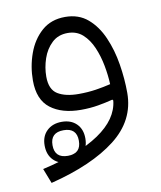

<svg xmlns="http://www.w3.org/2000/svg" viewBox="-73 -413 613 732"><g transform="rotate(-10 233.5 -47.0)"><path d="M146 37.6Q181.6 37.6 202.9 58.6Q224.1 79.6 224.1 115.2Q224.1 150.9 202.9 172.6Q181.6 194.3 146 194.3Q109.9 194.3 88.1 173.1Q66.4 151.9 66.4 115.2Q66.4 79.6 88.4 58.6Q110.4 37.6 146 37.6ZM147.5 70.3Q96.2 70.3 96.2 119.6Q96.2 169.4 147.5 169.4Q198.2 169.4 198.2 119.6Q198.2 70.3 147.5 70.3ZM354 -8.3 351.1 -12.2Q325.2 -5.4 293.9 0Q262.7 5.4 227.1 5.4Q153.3 5.4 109.4 -28.3Q65.4 -62 65.4 -136.2Q65.4 -190.4 83.3 -240.2Q101.1 -290 137.2 -322Q173.3 -354 228 -354Q280.3 -354 315.4 -324Q350.6 -293.9 371.8 -245.1Q393.1 -196.3 402.3 -139.2Q411.6 -82 411.6 -27.8Q411.6 78.6 320.8 149.2Q230 219.7 67.9 260.3L45.4 202.6Q188 170.4 267.3 116.7Q346.7 63 354 -8.3ZM353 -71.8Q351.6 -106 344.5 -144Q337.4 -182.1 323 -215.8Q308.6 -249.5 285.2 -270.8Q261.7 -292 227.1 -292Q189.9 -292 165.8 -269Q141.6 -246.1 129.9 -211.7Q118.2 -177.2 118.2 -142.1Q118.2 -92.3 147.9 -74Q177.7 -55.7 228.5 -55.7Q264.2 -55.7 295.7 -60.5Q327.1 -65.4 353 -71.8Z"/></g></svg>

Font: Estedad-FD Light
Style: Regular
Weight: 300
Designer: Amin Abedi
Version: Version 7.3